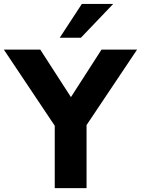

<svg xmlns="http://www.w3.org/2000/svg" viewBox="-55 -976 731 996"><path d="M394 0V-327.1L656.2 -718.8H471.7L313 -472.2L153.8 -718.8H-35.2L229 -323.7V0ZM364.7 -780.3 532.2 -955.6H369.6L254.9 -780.3Z"/></svg>

Font: Winston ExtraBold
Style: Regular
Weight: 800
Designer: Vernon Adams, Kim Jin-seong, David Berlow, Cristiano Sobral
Foundry: The Winston Project Authors
Version: Version 3.004